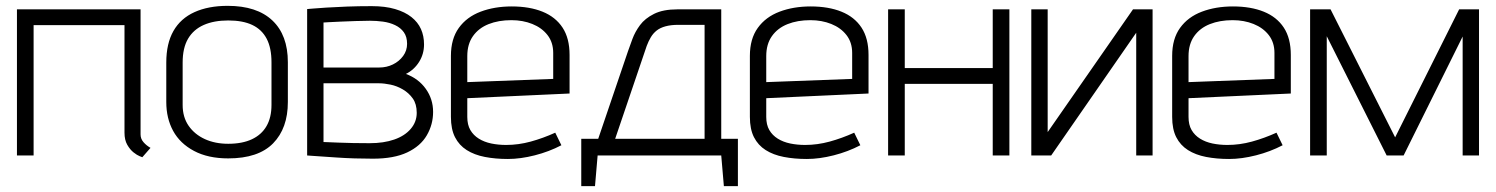

<svg xmlns="http://www.w3.org/2000/svg" viewBox="-20 -532 5120 657"><path d="M461 -72V-500H38V0H95V-446H406V-78Q406 -53 415.5 -36.5Q425 -20 437 -10.5Q449 -1 458 2.5Q467 6 467 6L495 -26Q481 -34 471 -45.5Q461 -57 461 -72Z M965 -183V-319Q965 -412 912 -462Q859 -512 759 -512Q693 -512 645.5 -490.5Q598 -469 573.5 -426Q549 -383 549 -318V-183Q549 -127 572.5 -84Q596 -41 644 -15.5Q692 10 761 10Q864 10 914.5 -41.5Q965 -93 965 -183ZM909 -319V-173Q909 -130 892 -100.5Q875 -71 842 -55.5Q809 -40 761 -40Q716 -40 681 -56Q646 -72 625.5 -101.5Q605 -131 605 -173V-318Q605 -368 623.5 -399.5Q642 -431 677 -446.5Q712 -462 761 -462Q811 -462 843.5 -446.5Q876 -431 892.5 -399.5Q909 -368 909 -319Z M1369 -279Q1397 -293 1414 -320Q1431 -347 1431 -380Q1431 -409 1420.5 -432.5Q1410 -456 1388 -473.5Q1366 -491 1332 -501Q1298 -511 1252 -511Q1207 -511 1167 -509.5Q1127 -508 1096.5 -506Q1066 -504 1048.5 -502.5Q1031 -501 1031 -501V0Q1031 0 1044.5 1Q1058 2 1081 3.5Q1104 5 1132.5 7Q1161 9 1193 10Q1225 11 1256 11Q1328 11 1373.5 -10.5Q1419 -32 1440.5 -69Q1462 -106 1462 -149Q1462 -193 1437 -228Q1412 -263 1369 -279ZM1246 -461Q1268 -461 1290.5 -458Q1313 -455 1332 -446Q1351 -437 1362 -421.5Q1373 -406 1373 -382Q1373 -359 1359.5 -340.5Q1346 -322 1324.5 -311.5Q1303 -301 1278 -301H1087V-455Q1087 -455 1103.5 -456Q1120 -457 1145 -458Q1170 -459 1197 -460Q1224 -461 1246 -461ZM1245 -42Q1217 -42 1189 -42.5Q1161 -43 1138 -44Q1115 -45 1101 -45.5Q1087 -46 1087 -46V-247H1277Q1294 -247 1316 -242.5Q1338 -238 1358.5 -226Q1379 -214 1392.5 -195Q1406 -176 1406 -146Q1406 -115 1385.5 -91Q1365 -67 1329 -54.5Q1293 -42 1245 -42Z M1579 -132V-196L1929 -212V-344Q1929 -401 1905 -437.5Q1881 -474 1836.5 -492Q1792 -510 1731 -510Q1672 -510 1624.5 -492Q1577 -474 1550 -436.5Q1523 -399 1523 -341V-132Q1523 -90 1537 -62.5Q1551 -35 1577 -18.5Q1603 -2 1639 5Q1675 12 1718 12Q1761 12 1810 -0.5Q1859 -13 1901 -35L1880 -78Q1838 -59 1796 -47.5Q1754 -36 1712 -36Q1685 -36 1661 -41Q1637 -46 1618.5 -57.5Q1600 -69 1589.5 -87Q1579 -105 1579 -132ZM1873 -351V-262L1579 -251V-340Q1579 -381 1598.5 -408.5Q1618 -436 1652 -449.5Q1686 -463 1730 -463Q1769 -463 1801.5 -450Q1834 -437 1853.5 -412Q1873 -387 1873 -351Z M2448 -57V-500H2298Q2249 -500 2218 -484.5Q2187 -469 2170 -446Q2153 -423 2144 -398.5Q2135 -374 2129 -357L2027 -57H1969V105H2016L2025 0H2448L2457 105H2505V-57ZM2085 -57 2193 -375Q2199 -391 2207 -404.5Q2215 -418 2227 -427.5Q2239 -437 2257.5 -442Q2276 -447 2301 -447H2391V-57Z M2602 -132V-196L2952 -212V-344Q2952 -401 2928 -437.5Q2904 -474 2859.5 -492Q2815 -510 2754 -510Q2695 -510 2647.5 -492Q2600 -474 2573 -436.5Q2546 -399 2546 -341V-132Q2546 -90 2560 -62.5Q2574 -35 2600 -18.5Q2626 -2 2662 5Q2698 12 2741 12Q2784 12 2833 -0.5Q2882 -13 2924 -35L2903 -78Q2861 -59 2819 -47.5Q2777 -36 2735 -36Q2708 -36 2684 -41Q2660 -46 2641.5 -57.5Q2623 -69 2612.5 -87Q2602 -105 2602 -132ZM2896 -351V-262L2602 -251V-340Q2602 -381 2621.5 -408.5Q2641 -436 2675 -449.5Q2709 -463 2753 -463Q2792 -463 2824.5 -450Q2857 -437 2876.5 -412Q2896 -387 2896 -351Z M3377 -299H3076V-500H3019V0H3076V-245H3377V0H3434V-500H3377Z M3565 -500H3509V0H3577L3868 -420V0H3924V-500H3857L3565 -80Z M4047 -132V-196L4397 -212V-344Q4397 -401 4373 -437.5Q4349 -474 4304.5 -492Q4260 -510 4199 -510Q4140 -510 4092.5 -492Q4045 -474 4018 -436.5Q3991 -399 3991 -341V-132Q3991 -90 4005 -62.5Q4019 -35 4045 -18.5Q4071 -2 4107 5Q4143 12 4186 12Q4229 12 4278 -0.5Q4327 -13 4369 -35L4348 -78Q4306 -59 4264 -47.5Q4222 -36 4180 -36Q4153 -36 4129 -41Q4105 -46 4086.5 -57.5Q4068 -69 4057.5 -87Q4047 -105 4047 -132ZM4341 -351V-262L4047 -251V-340Q4047 -381 4066.5 -408.5Q4086 -436 4120 -449.5Q4154 -463 4198 -463Q4237 -463 4269.5 -450Q4302 -437 4321.5 -412Q4341 -387 4341 -351Z M4973 -500 4754 -62 4533 -500H4463V0H4520V-408L4725 0H4783L4985 -407V0H5041V-500Z"/></svg>

Font: AdventPro_ExpandedRegular
Style: ExpandedRegular
Weight: 400
Width: 7
Designer: VivaRado, Andreas Kalpakidis
Foundry: VivaRado, Andreas Kalpakidis
Version: Version 3.000